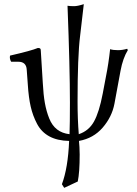

<svg xmlns="http://www.w3.org/2000/svg" viewBox="-20 -675 668 933"><path d="M495.1 -304.2Q507.3 -364.3 515.1 -436Q529.3 -431.2 553.2 -431.2Q575.2 -431.2 598.1 -438L601.1 -431.2Q577.1 -392.1 565.9 -332L536.1 -170.9Q523.9 -106.9 479 -54.9Q434.1 -2.9 363.8 9.8Q366.7 35.6 367.2 76.2Q367.2 162.1 357.9 207L292 237.8L280.8 220.2Q310.5 141.1 315.9 9.8Q258.8 8.8 220 -12.2Q181.2 -33.2 160.2 -73Q139.2 -112.8 129.2 -157Q119.1 -201.2 115.2 -263.2L109.9 -335.9Q107.9 -375 68.8 -375H34.2Q25.4 -390.1 28.8 -404.8Q132.8 -428.7 164.1 -441.9Q171.9 -441.9 175 -439.5Q178.2 -437 178.2 -429.2L188 -271Q190.9 -214.8 198 -174.8Q205.1 -134.8 219 -99.9Q232.9 -64.9 257.6 -45.9Q282.2 -26.9 317.9 -22.9Q319.8 -73.7 319.8 -175.8Q319.8 -344.7 308.1 -647Q320.3 -645 339.8 -645Q356.9 -645 387.2 -654.8L369.1 -499Q356.9 -401.9 356.9 -181.2Q356.9 -95.2 362.8 -22.9Q411.6 -39.1 436.8 -84.5Q461.9 -129.9 479 -219.2Z"/></svg>

Font: Linux Libertine
Style: Regular
Weight: 400
Designer: Philipp H. Poll
Foundry: Philipp H. Poll
Version: Version 5.3.0 ; ttfautohint (v0.9)